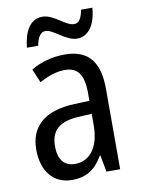

<svg xmlns="http://www.w3.org/2000/svg" viewBox="-84 -787 628 855"><g transform="rotate(-10 230.0 -360.0)"><path d="M76 -605H127C134 -643 148 -664 170 -664C205 -664 253 -606 304 -606C354 -606 388 -651 394 -730H343C336 -694 325 -672 302 -672C263 -672 219 -729 167 -729C109 -729 83 -673 76 -605ZM236 -546C179 -546 126 -531 83 -505L109 -443C149 -465 187 -478 225 -478C282 -478 309 -443 309 -359V-324L239 -321C107 -316 38 -256 38 -150C38 -58 85 10 172 10C239 10 279 -18 312 -75H315L329 0H391V-363C391 -483 345 -546 236 -546ZM252 -262 309 -265V-213C309 -113 264 -58 198 -58C152 -58 123 -87 123 -151C123 -220 160 -258 252 -262Z"/></g></svg>

Font: Noto Sans Kannada Condensed
Style: Regular
Weight: 400
Width: 3
Designer: Jelle Bosma - Monotype Design Team
Foundry: Monotype Imaging Inc.
Version: Version 2.005